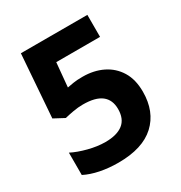

<svg xmlns="http://www.w3.org/2000/svg" viewBox="-170 -836 912 968"><g transform="rotate(-30 286.0 -352.0)"><path d="M300 -456Q365 -456 416 -431Q467 -406 496.5 -358Q526 -310 526 -239Q526 -123 454 -56.5Q382 10 241 10Q185 10 135.5 0Q86 -10 49 -29V-159Q86 -140 138 -126.5Q190 -113 236 -113Q303 -113 338.5 -140.5Q374 -168 374 -226Q374 -279 339 -306.5Q304 -334 231 -334Q203 -334 173 -328.5Q143 -323 123 -318L63 -350L90 -714H477V-586H222L209 -446Q226 -449 245.5 -452.5Q265 -456 300 -456Z"/></g></svg>

Font: Noto Sans Gunjala Gondi
Style: Regular
Weight: 400
Designer: Ek Type
Foundry: Ek Type
Version: Version 1.004